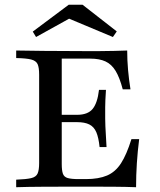

<svg xmlns="http://www.w3.org/2000/svg" viewBox="-20 -782 667 802"><path d="M47.6 0V-31.5Q89.5 -33.1 110.1 -37.9Q130.6 -42.7 137.1 -57.3Q143.5 -71.8 143.5 -100.8V-470.2Q143.5 -500 137.1 -514.1Q130.6 -528.2 110.1 -533.5Q89.5 -538.7 47.6 -539.5V-571Q91.9 -570.2 164.5 -569.4Q237.1 -568.5 333.1 -568.5Q363.7 -568.5 395.6 -568.5Q427.4 -568.5 457.3 -569.4Q487.1 -570.2 511.3 -571Q511.3 -530.6 514.9 -489.9Q518.5 -449.2 525 -408.9H492.7Q479.8 -458.1 462.9 -485.9Q446 -513.7 420.6 -525.4Q395.2 -537.1 357.3 -537.1H237.9V-96.8Q237.9 -70.2 242.7 -56.5Q247.6 -42.7 262.9 -38.3Q278.2 -33.9 308.1 -33.9H338.7Q391.9 -33.9 427 -48.8Q462.1 -63.7 485.5 -100Q508.9 -136.3 529 -200.8H561.3Q554.8 -149.2 551.6 -99.6Q548.4 -50 548.4 0Q507.3 -1.6 454.4 -2Q401.6 -2.4 332.3 -2.4Q236.3 -2.4 164.5 -2Q92.7 -1.6 47.6 0ZM210.5 -271.8V-302.4H366.9V-271.8ZM396 -167.7Q391.9 -207.3 382.3 -229.8Q372.6 -252.4 353.2 -262.1Q333.9 -271.8 301.6 -271.8V-302.4Q346.8 -302.4 366.9 -327Q387.1 -351.6 393.5 -406.5H422.6Q419.4 -358.9 419.4 -333.9Q419.4 -308.9 419.4 -287.1Q419.4 -271 420.2 -254.8Q421 -238.7 422.2 -218.1Q423.4 -197.6 425 -167.7ZM130.6 -627.4 116.9 -650 266.9 -762.1H325L467.7 -650.8L451.6 -627.4L243.5 -714.5L286.3 -713.7Z"/></svg>

Font: Playfair 12pt Medium
Style: Regular
Weight: 500
Designer: Claus Eggers Sørensen
Foundry: Claus Eggers Sørensen
Version: Version 2.000;gftools[0.9.28]